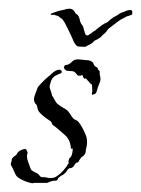

<svg xmlns="http://www.w3.org/2000/svg" viewBox="-20 -416 324 441"><path d="M140 -396Q143 -396 144.5 -395Q146 -394 147 -394Q151 -391 152 -388Q154 -384 158 -382Q161 -379 163 -372Q164 -364 169 -358Q171 -356 172 -351Q173 -346 174 -344Q176 -335 179 -335Q182 -334 184 -336L190 -340Q192 -342 194.5 -343.5Q197 -345 200 -347Q204 -351 210 -355Q212 -357 214 -358Q216 -359 217 -360L222 -363Q225 -363 229 -367Q234 -372 239.5 -375.5Q245 -379 251 -382Q255 -386 265 -389Q273 -393 279 -393Q284 -393 284 -388Q284 -382 282 -382L274 -379Q272 -379 270.5 -378Q269 -377 267 -376Q258 -372 250 -366L228 -349Q226 -345 223.5 -342.5Q221 -340 219 -338Q216 -336 214 -333.5Q212 -331 209 -329Q203 -325 200 -324Q197 -323 194.5 -320Q192 -317 190 -316L177 -309Q176 -308 171.5 -308.5Q167 -309 163 -309Q157 -309 154.5 -312.5Q152 -316 150 -319Q148 -323 146.5 -327Q145 -331 143 -335Q141 -339 134.5 -352.5Q128 -366 124 -371Q122 -373 120 -374.5Q118 -376 116 -377Q115 -379 112.5 -379.5Q110 -380 107 -381Q106 -382 103 -382Q100 -382 98 -382Q96 -382 96.5 -383.5Q97 -385 98 -385Q103 -387 106 -388Q109 -389 112 -390Q115 -391 119.5 -392Q124 -393 129 -394Q133 -396 140 -396ZM192 -198Q191 -199 191 -203Q192 -204 192 -209Q192 -221 190 -223Q189 -224 188.5 -224Q188 -224 188 -224Q186 -224 186 -226Q185 -227 184.5 -228Q184 -229 182 -230Q182 -231 179 -234Q177 -237 175 -235Q174 -235 172 -237Q171 -238 171 -240Q171 -241 170 -242Q168 -245 165 -242Q160 -242 158 -243L155 -247L152 -250Q150 -252 146.5 -252.5Q143 -253 139 -253Q130 -253 128 -258Q126 -261 127 -262Q127 -263 128 -264V-265Q130 -267 133 -267Q135 -267 139 -269Q141 -270 145 -274Q149 -278 153 -279Q158 -279 159 -280Q163 -279 167 -279Q171 -279 175 -278Q186 -278 190 -275Q194 -273 195 -269Q196 -265 201 -262H202L204 -260Q204 -259 205 -258V-257Q205 -256 205.5 -256Q206 -256 206 -255Q208 -254 208 -253.5Q208 -253 209 -252V-245Q212 -235 210 -229L205 -216L202 -206Q201 -200 194 -199Q194 -198 192 -198ZM54 5Q35 1 22 -8Q17 -11 13 -21Q11 -26 9 -30Q7 -34 5 -37Q5 -38 5 -40Q5 -42 6 -44Q7 -47 7 -49Q7 -51 8 -52Q10 -55 13 -57Q18 -60 19 -63Q24 -72 38 -74Q39 -73 40 -73Q40 -73 40 -72.5Q40 -72 41 -71Q45 -65 42 -60Q42 -52 43 -49L48 -35Q51 -25 54 -24Q55 -23 59 -21L65 -18Q67 -17 70 -14Q72 -10 76 -9H81Q85 -9 88.5 -8Q92 -7 95 -7Q105 -7 110 -11Q121 -18 130 -30Q131 -31 132 -32.5Q133 -34 134 -35Q134 -37 137 -40Q139 -43 137 -45Q137 -46 139 -52L143 -56Q147 -63 147 -75Q144 -75 143 -74Q142 -94 130 -105Q124 -110 117.5 -116Q111 -122 104 -127Q100 -129 99 -133Q98 -137 94 -139Q76 -151 69 -160L66 -167Q66 -169 65.5 -171Q65 -173 64 -175Q60 -179 59 -182Q59 -183 58.5 -184.5Q58 -186 58 -187Q58 -193 61 -200L67 -216L75 -225L84 -234Q87 -237 91 -240Q95 -243 99 -247Q108 -256 118 -256Q119 -255 120.5 -254Q122 -253 122 -251V-250Q121 -248 116 -246L109 -243Q98 -238 95 -222Q93 -217 95 -212Q97 -206 98 -203Q98 -201 99 -200V-198Q101 -194 103 -191Q105 -188 107 -184Q109 -180 112 -177.5Q115 -175 118 -173L124 -169Q126 -168 128 -167Q130 -166 131 -165Q136 -162 139 -157Q141 -155 142.5 -152Q144 -149 146 -147Q149 -142 153 -141Q158 -139 161 -135Q169 -125 176 -108Q180 -100 180 -89Q180 -86 179.5 -82.5Q179 -79 178 -75Q177 -73 177 -69Q177 -66 175 -62Q174 -61 173 -60Q172 -59 171 -57Q169 -57 166 -54Q164 -50 162 -48Q162 -46 159 -43Q158 -42 157 -43Q156 -43 154 -41L151 -37Q149 -33 147 -32Q145 -30 142 -30Q139 -30 137 -28Q133 -24 132 -21Q126 -15 124 -14Q120 -13 115 -8L113 -6Q113 -4 112 -3Q109 0 105 -1Q102 -1 96 1L92 2Q91 4 88 4H61Q56 4 54 5Z"/></svg>

Font: Estonia
Style: Regular
Weight: 400
Designer: Robert E. Leuschke
Foundry: Robert E. Leuschke
Version: Version 1.014; ttfautohint (v1.8.3)